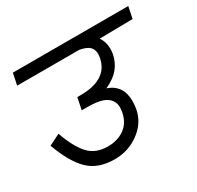

<svg xmlns="http://www.w3.org/2000/svg" viewBox="-126 -717 883 859"><g transform="rotate(-30 315.5 -288.0)"><path d="M466.2 -446.2Q466.2 -427.5 463.8 -417.5Q456.2 -378.8 432.5 -350Q408.8 -321.2 362.5 -300Q435 -275 435 -193.8Q435 -173.8 431.2 -151.2Q418.8 -87.5 363.1 -46.9Q307.5 -6.2 237.5 -6.2Q151.2 -6.2 102.5 -54.4Q53.8 -102.5 17.5 -202.5L75 -231.2Q103.8 -150 140 -110.6Q176.2 -71.2 238.8 -71.2Q288.8 -71.2 324.4 -96.2Q360 -121.2 370 -171.2Q372.5 -188.8 372.5 -196.2Q372.5 -230 344.4 -250Q316.2 -270 246.2 -270H231.2H217.5L230 -331.2H243.8Q383.8 -330 405 -430Q407.5 -445 407.5 -451.2Q407.5 -476.2 392.5 -490Q377.5 -503.8 342.5 -510H22.5L35 -570H631.2L618.8 -510L447.5 -507.5Q466.2 -481.2 466.2 -446.2Z"/></g></svg>

Font: Cambay
Style: Italic
Weight: 400
Italic angle: -11°
Designer: Pooja Saxena
Foundry: Pooja Saxena
Version: Version 1.019;PS 001.019;hotconv 1.0.70;makeotf.lib2.5.58329